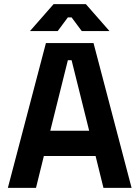

<svg xmlns="http://www.w3.org/2000/svg" viewBox="-20 -908 674 928"><path d="M18 0 202 -700H432L616 0H480L442 -154H192L154 0ZM223 -276H411L326 -617H308ZM125 -758 239 -888H395L509 -758H375L326 -824H308L259 -758Z"/></svg>

Font: Space Grotesk
Style: Bold
Weight: 700
Designer: Florian Karsten
Foundry: Florian Karsten
Version: Version 2.000